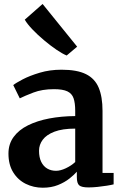

<svg xmlns="http://www.w3.org/2000/svg" viewBox="-20 -910 599 942"><path d="M190 11Q145 11 106.5 -8Q68 -27 44.8 -64.5Q21.5 -102 21.5 -156.5Q21.5 -203.5 47 -238.2Q72.5 -273 117.5 -295.2Q162.5 -317.5 221.8 -328.8Q281 -340 349 -340.5V-366Q349 -404.5 341 -427.8Q333 -451 310.5 -461.8Q288 -472.5 245 -472.5Q187 -472.5 144 -456Q101 -439.5 77 -427.5L45 -492.5Q57 -502.5 91.2 -520.5Q125.5 -538.5 174.8 -553.2Q224 -568 281.5 -568Q358 -568 401.8 -546.2Q445.5 -524.5 464.2 -479.8Q483 -435 483 -366V-61.5H537.5V-5.5Q526 -2.5 504.5 1Q483 4.5 458.8 7Q434.5 9.5 414.5 9.5Q380.5 9.5 368.8 -0.5Q357 -10.5 357 -41V-67.5Q344.5 -53 321 -34.2Q297.5 -15.5 264.5 -2.2Q231.5 11 190 11ZM255 -72Q276.5 -72 303 -84.5Q329.5 -97 349 -115V-279Q286.5 -279 247.2 -264Q208 -249 189.8 -224.5Q171.5 -200 171.5 -170.5Q171.5 -138 182.2 -116Q193 -94 211.8 -83Q230.5 -72 255 -72ZM306.5 -638Q286.5 -646 256.8 -666.2Q227 -686.5 195.8 -712.8Q164.5 -739 139 -765.8Q113.5 -792.5 101.5 -813.5L189 -890.5L358.5 -681L307.5 -638Z"/></svg>

Font: Merriweather Light 18pt
Style: Bold
Weight: 700
Version: Version 2.100